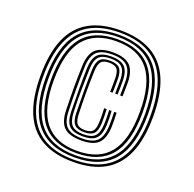

<svg xmlns="http://www.w3.org/2000/svg" viewBox="-111 -719 844 837"><g transform="rotate(20 311.0 -300.0)"><path d="M311.2 5Q223.5 5 165.2 -28.2Q107 -61.5 78.4 -129.1Q49.8 -196.8 49.8 -300Q49.8 -403.2 78.4 -470.9Q107 -538.5 165.2 -571.8Q223.5 -605 311.2 -605Q399.2 -605 457.1 -571.8Q515 -538.5 543.8 -470.9Q572.5 -403.2 572.5 -300Q572.5 -196.8 543.8 -129.1Q515 -61.5 457.1 -28.2Q399.2 5 311.2 5ZM311.2 -5.2Q395.2 -5.2 450.4 -37.2Q505.5 -69.2 532.9 -134.8Q560.2 -200.2 560.2 -300Q560.2 -400 532.9 -465.4Q505.5 -530.8 450.4 -562.8Q395.2 -594.8 311.2 -594.8Q227.5 -594.8 172.1 -562.8Q116.8 -530.8 89.4 -465.4Q62 -400 62 -300Q62 -200.2 89.4 -134.8Q116.8 -69.2 172.1 -37.2Q227.5 -5.2 311.2 -5.2ZM311.2 -15.5Q191.5 -15.5 132.9 -85.4Q74.2 -155.2 74.2 -300Q74.2 -445 132.9 -514.8Q191.5 -584.5 311.2 -584.5Q431 -584.5 489.4 -514.8Q547.8 -445 547.8 -300Q547.8 -155.2 489.4 -85.4Q431 -15.5 311.2 -15.5ZM311.2 -25.8Q425 -25.8 480.2 -92.9Q535.5 -160 535.5 -300Q535.5 -440 480.2 -507.1Q425 -574.2 311.2 -574.2Q197.2 -574.2 141.9 -507.1Q86.5 -440 86.5 -300Q86.5 -160 141.9 -92.9Q197.2 -25.8 311.2 -25.8ZM311.2 -35.8Q203.5 -35.8 151.1 -100.5Q98.8 -165.2 98.8 -300Q98.8 -435 151.1 -499.6Q203.5 -564.2 311.2 -564.2Q419 -564.2 471.1 -499.6Q523.2 -435 523.2 -300Q523.2 -165.2 471.1 -100.5Q419 -35.8 311.2 -35.8ZM311.2 -46Q413 -46 462 -108.1Q511 -170.2 511 -300Q511 -429.8 462 -491.9Q413 -554 311.2 -554Q209.5 -554 160.2 -491.9Q111 -429.8 111 -300Q111 -170.2 160.2 -108.1Q209.5 -46 311.2 -46ZM313.2 -95Q257 -95 232.5 -118.2Q208 -141.5 206.2 -195.2Q204.5 -254 204.5 -302.1Q204.5 -350.2 206.2 -402Q208.2 -456.5 232.6 -480Q257 -503.5 312.8 -503.5Q367.2 -503.5 391.8 -480.4Q416.2 -457.2 417.8 -404Q417.8 -391.8 417.6 -375.2Q417.5 -358.8 416.8 -337.5H405.5Q406 -358.5 406.1 -374.9Q406.2 -391.2 406.2 -403.5Q405 -452 383.1 -472.9Q361.2 -493.8 312.8 -493.8Q262.8 -493.8 241.1 -472.5Q219.5 -451.2 217.8 -401.2Q216 -350 216 -302.1Q216 -254.2 217.8 -195.8Q219.2 -146.5 241.1 -125.5Q263 -104.5 313.2 -104.5Q361.5 -104.5 382.8 -125.4Q404 -146.2 406.2 -195.8Q406.8 -210.8 406.6 -227Q406.5 -243.2 405.5 -261.5H416.8Q418 -243.2 418.1 -227Q418.2 -210.8 417.8 -195.2Q415.5 -141.5 391.6 -118.2Q367.8 -95 313.2 -95ZM313.2 -114Q268.8 -114 249.8 -132.8Q230.8 -151.5 229.2 -196.5Q227.8 -254.5 227.8 -302.1Q227.8 -349.8 229.2 -400.8Q231 -446.2 249.9 -465.2Q268.8 -484.2 312.8 -484.2Q355.5 -484.2 374.6 -465.6Q393.8 -447 394.8 -403Q394.8 -390.8 394.6 -374.6Q394.5 -358.5 393.8 -337.5H382.5Q383 -358.2 383.1 -374.4Q383.2 -390.5 383.2 -402.8Q382.5 -442 366.1 -458.4Q349.8 -474.8 312.8 -474.8Q274 -474.8 258 -457.9Q242 -441 240.8 -400Q239.5 -349.8 238.8 -302.4Q238 -255 240.2 -198.8Q241.8 -157.8 258.1 -140.6Q274.5 -123.5 313.2 -123.5Q350.2 -123.5 365.9 -140Q381.5 -156.5 383.2 -196.8Q383.8 -210.5 383.6 -226.8Q383.5 -243 382.5 -261.5H393.8Q395 -243 395.2 -226.9Q395.5 -210.8 394.8 -196Q393 -151.2 374.5 -132.6Q356 -114 313.2 -114ZM313.2 -133.2Q280.2 -133.2 266.8 -148Q253.2 -162.8 252 -199Q250.8 -255.2 250.8 -302.2Q250.8 -349.2 252.2 -399.5Q253.5 -435.8 266.9 -450.4Q280.2 -465 312.8 -465Q344.2 -465 357.8 -450.9Q371.2 -436.8 371.8 -402.2Q371.8 -389.2 371.6 -373.4Q371.5 -357.5 370.8 -337.5H359.5Q360 -357.2 360.1 -373.1Q360.2 -389 360 -401.8Q359.5 -431.8 349 -443.6Q338.5 -455.5 312.8 -455.5Q286 -455.5 275.5 -443Q265 -430.5 263.8 -398.8Q262 -349.2 262 -302.2Q262 -255.2 263.8 -199Q264.8 -167.8 275.5 -155.2Q286.2 -142.8 313.2 -142.8Q338.8 -142.8 349 -154.9Q359.2 -167 360 -197.5Q360.5 -211.5 360.5 -227.1Q360.5 -242.8 359.2 -261.5H370.8Q372 -243 372 -226.8Q372 -210.5 371.8 -197.2Q370.5 -161.8 357.4 -147.5Q344.2 -133.2 313.2 -133.2Z"/></g></svg>

Font: Big Shoulders Inline Display Thin SemiBold
Style: Regular
Weight: 600
Version: Version 2.002